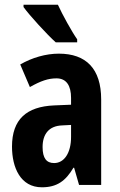

<svg xmlns="http://www.w3.org/2000/svg" viewBox="-20 -786 509 816"><path d="M226 -766H80V-756C105 -721 181 -638 217 -606H308V-619C286 -650 245 -724 226 -766ZM230 -558C175 -558 116 -541 66 -512L107 -416C153 -442 185 -453 220 -453C263 -453 282 -421 282 -370V-341L210 -338C93 -333 31 -279 31 -163C31 -74 67 10 158 10C222 10 259 -17 292 -73H295L316 0H410V-363C410 -494 346 -558 230 -558ZM244 -253 282 -255V-204C282 -136 253 -93 210 -93C178 -93 161 -113 161 -161C161 -216 188 -251 244 -253Z"/></svg>

Font: Noto Sans Gurmukhi UI ExtraCondensed
Style: Bold
Weight: 700
Width: 2
Designer: Jelle Bosma - Monotype Design Team
Foundry: Monotype Imaging Inc.
Version: Version 2.004